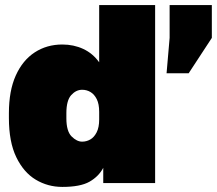

<svg xmlns="http://www.w3.org/2000/svg" viewBox="-20 -720 853 755"><path d="M225 15Q168 15 120.5 -13.5Q73 -42 44 -102Q15 -162 15 -256V-275Q15 -363 42 -423Q69 -483 116.5 -514Q164 -545 225 -545Q270 -545 307.5 -527.5Q345 -510 370 -475V-700H590V0H386V-60Q368 -26 332 -5.5Q296 15 225 15ZM303 -163Q320 -163 335 -171.5Q350 -180 360 -199.5Q370 -219 370 -250V-280Q370 -311 360.5 -330Q351 -349 336 -358Q321 -367 303 -367Q279 -367 260 -346Q241 -325 241 -275V-255Q241 -204 261.5 -183.5Q282 -163 303 -163ZM635 -432 647 -571V-700H813V-571L722 -432Z"/></svg>

Font: Golos Text Black
Style: Regular
Weight: 900
Designer: A.Korolkova, Vitaly Kuzmin
Foundry: ParaType Ltd
Version: Version 2.004